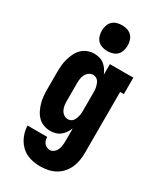

<svg xmlns="http://www.w3.org/2000/svg" viewBox="-240 -846 979 1156"><g transform="rotate(30 250.0 -268.5)"><path d="M247 223Q223 223 199 219Q175 215 153 204.5Q131 194 113.5 177.5Q96 161 84 140Q72 119 65.5 95.5Q59 72 58 48H195Q195 59 198 70Q201 81 208 90Q215 99 225.5 104Q236 109 247 109Q262 109 274.5 99Q287 89 293 75Q299 61 301 45.5Q303 30 303 15V-73Q296 -56 285.5 -40.5Q275 -25 260.5 -13.5Q246 -2 228 3Q210 8 191 8Q168 8 145.5 -0.5Q123 -9 106.5 -25.5Q90 -42 79.5 -63.5Q69 -85 62.5 -107.5Q56 -130 54 -153.5Q52 -177 52 -200V-320Q52 -343 54 -366.5Q56 -390 62.5 -412.5Q69 -435 79.5 -456.5Q90 -478 106.5 -494.5Q123 -511 145.5 -519.5Q168 -528 191 -528Q210 -528 228 -523Q246 -518 260.5 -506.5Q275 -495 285.5 -479.5Q296 -464 303 -447V-520H466V-406H440V15Q440 42 436 68.5Q432 95 421 120Q410 145 392 165.5Q374 186 350.5 199Q327 212 300.5 217.5Q274 223 247 223ZM249 -106Q259 -106 268.5 -110.5Q278 -115 284 -123Q290 -131 293.5 -140.5Q297 -150 299.5 -160Q302 -170 302.5 -180Q303 -190 303 -200V-320Q303 -330 302.5 -340Q302 -350 299.5 -360Q297 -370 293.5 -379.5Q290 -389 284 -397Q278 -405 268.5 -409.5Q259 -414 249 -414Q233 -414 220 -404.5Q207 -395 200 -381Q193 -367 191 -351.5Q189 -336 189 -320V-200Q189 -184 191 -168.5Q193 -153 200 -139Q207 -125 220 -115.5Q233 -106 249 -106ZM250 -580Q232 -580 214 -585.5Q196 -591 183.5 -603.5Q171 -616 165.5 -634Q160 -652 160 -670Q160 -688 165.5 -706Q171 -724 183.5 -736.5Q196 -749 214 -754.5Q232 -760 250 -760Q268 -760 286 -754.5Q304 -749 316.5 -736.5Q329 -724 334.5 -706Q340 -688 340 -670Q340 -652 334.5 -634Q329 -616 316.5 -603.5Q304 -591 286 -585.5Q268 -580 250 -580Z"/></g></svg>

Font: Iosevka Curly Slab Heavy
Style: Regular
Weight: 900
Monospace: yes
Designer: Belleve Invis
Foundry: Belleve Invis
Version: Version 22.1.2; ttfautohint (v1.8.4)